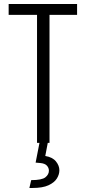

<svg xmlns="http://www.w3.org/2000/svg" viewBox="-20 -710 426 954"><path d="M23 -636V-690H363V-636H226V0H164V-636ZM126 224 135 185Q188 185 205.5 171Q223 157 223 138Q223 124 213 113Q203 102 180 100L157 98L179 -15L219 -9L205 65Q241 71 258 92Q275 113 275 136Q275 157 262.5 177Q250 197 221 210.5Q192 224 141 224Z"/></svg>

Font: Radio Canada Condensed Light
Style: Regular
Weight: 300
Width: 3
Designer: Charles Daoud, Etienne Aubert Bonn, Alexandre Saumier Demers, Jacques Le Bailly
Foundry: Radio-Canada
Version: Version 2.104; ttfautohint (v1.8.4.7-5d5b);gftools[0.9.28.de